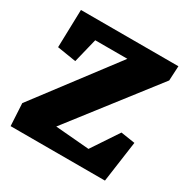

<svg xmlns="http://www.w3.org/2000/svg" viewBox="-142 -733 841 859"><g transform="rotate(30 279.0 -303.5)"><path d="M22.9 0H510.3L540 -211.9L466.8 -223.1L375.5 -85.9L200.7 -100.6L535.2 -531.7L539.1 -607.4H35.6L30.3 -412.1L127.9 -396.5L158.7 -522H324.7L16.6 -115.2Z"/></g></svg>

Font: Neuton ExtraBold
Style: Regular
Weight: 800
Designer: Brian M Zick
Foundry: Brian M Zick
Version: Version 1.560